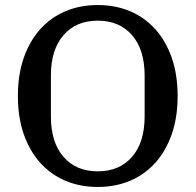

<svg xmlns="http://www.w3.org/2000/svg" viewBox="-20 -730 776 762"><path d="M368 -50Q454 -50 504 -107.5Q554 -165 554 -268V-430Q554 -533 504 -590.5Q454 -648 368 -648Q282 -648 232 -590.5Q182 -533 182 -430V-268Q182 -165 232 -107.5Q282 -50 368 -50ZM368 12Q298 12 240 -12.5Q182 -37 140 -83.5Q98 -130 74.5 -197Q51 -264 51 -349Q51 -434 74.5 -501Q98 -568 140 -614.5Q182 -661 240 -685.5Q298 -710 368 -710Q438 -710 496 -685.5Q554 -661 596 -614.5Q638 -568 661.5 -501Q685 -434 685 -349Q685 -264 661.5 -197Q638 -130 596 -83.5Q554 -37 496 -12.5Q438 12 368 12Z"/></svg>

Font: IBM Plex Serif Medm
Style: Regular
Weight: 500
Designer: Mike Abbink, Paul van der Laan, Pieter van Rosmalen
Foundry: Bold Monday
Version: Version 3.001